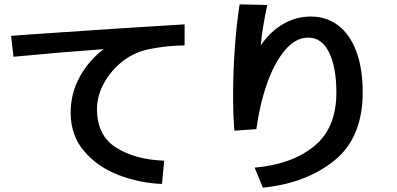

<svg xmlns="http://www.w3.org/2000/svg" viewBox="-20 -820 1828 883"><path d="M305 -302Q305 -392 347.5 -468Q390 -544 457 -594Q251 -579 42 -559L31 -655L110 -661Q525 -690 829 -708V-611Q782 -611 727.5 -604Q673 -597 638 -587Q576 -568 528 -525Q480 -482 453 -427.5Q426 -373 426 -319Q426 -197 513.5 -141.5Q601 -86 735 -81L725 26Q622 22 525.5 -15Q429 -52 367 -124.5Q305 -197 305 -302Z M1527 -394Q1527 -510 1493.5 -578.5Q1460 -647 1398 -647Q1339 -647 1290 -588.5Q1241 -530 1207.5 -434Q1174 -338 1159 -226L1058 -219Q1052 -285 1052 -387Q1052 -491 1060 -601.5Q1068 -712 1082 -800L1209 -797Q1186 -688 1179 -611Q1221 -673 1280.5 -708.5Q1340 -744 1410 -744Q1480 -744 1534 -704Q1588 -664 1618 -585.5Q1648 -507 1648 -395Q1648 -187 1518 -82Q1388 23 1189 43L1151 -49Q1322 -64 1424.5 -147.5Q1527 -231 1527 -394Z"/></svg>

Font: 카카오 큰글씨 ExtraBold
Style: Regular
Weight: 800
Designer: Park Young-rak; Lee Sang-min; Kim Jung-jin; Min Bon; Park Min-gyu;
Foundry: Kakao Corporation
Version: Version 2.003